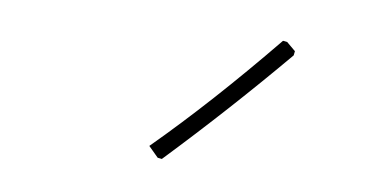

<svg xmlns="http://www.w3.org/2000/svg" viewBox="-28 -707 430 226"><g transform="rotate(5 187.5 -593.5)"><path d="M299 -669 304 -668 314 -658 313 -653Q244 -584 169 -518L164 -519L153 -532Q222 -590 299 -669Z"/></g></svg>

Font: Alegreya Sans SC Thin
Style: Italic
Weight: 100
Italic angle: -7°
Designer: Juan Pablo del Peral
Foundry: Huerta Tipografica
Version: Version 2.007